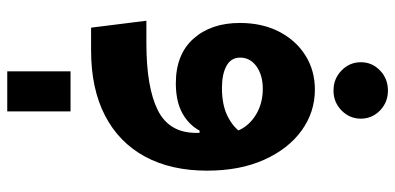

<svg xmlns="http://www.w3.org/2000/svg" viewBox="-299 -556 1085 527"><g transform="rotate(90 243.5 -292.5)"><path d="M55.9 0 36.9 -151.8H99Q218.9 -151.8 281.8 -182.8Q344.7 -213.8 344.7 -288.1V-369.5Q344.7 -398.5 328.5 -421.5Q312.2 -444.5 284.9 -457.9Q257.5 -471.3 224 -471.3Q186.1 -471.3 162.1 -453.9Q138.1 -436.5 138.1 -409.2Q138.1 -384.1 160.9 -371.6Q183.8 -359.2 221.3 -359.2Q269.4 -359.2 300.8 -375.6Q332.1 -392 344.9 -414.5L347.7 -321.7Q337.3 -282 301.9 -257.3Q266.5 -232.6 209 -232.6Q129.2 -232.6 86.1 -281.1Q43 -329.5 43 -408.4Q43 -469.4 66.8 -515.8Q90.6 -562.2 132 -588.2Q173.4 -614.3 225.8 -614.3Q287.8 -614.3 338.2 -577.9Q388.6 -541.5 418.5 -475Q448.4 -408.6 448.4 -318.4Q448.4 -219.1 409.7 -147.8Q370.9 -76.4 297.2 -38.2Q223.4 0 118.2 0ZM321.1 -297.7V-336.9H353.3V-297.7ZM228.7 -665.4Q196 -665.4 173.4 -687.5Q150.8 -709.6 150.8 -740.4Q150.8 -771.3 173.4 -793.1Q196 -814.8 228.7 -814.8Q260.7 -814.8 283.2 -793.1Q305.7 -771.3 305.7 -740.4Q305.7 -709.6 283.2 -687.5Q260.7 -665.4 228.7 -665.4ZM175.8 230.1V56.4H285.7V230.1Z"/></g></svg>

Font: Inter V
Style: 
Weight: 400
Designer: Rasmus Andersson
Foundry: rsms
Version: Version 4.000;git-a3f224843